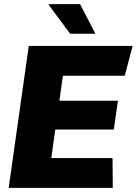

<svg xmlns="http://www.w3.org/2000/svg" viewBox="-20 -908 661 928"><path d="M22 0 119 -686H621L583 -542H284L267 -421H550L530 -282H247L228 -144H524L525 0ZM319 -745 215 -885 217 -888H367L441 -745Z"/></svg>

Font: Chivo Medium ExtraBold
Style: Italic
Weight: 800
Italic angle: -8.05°
Version: Version 2.002